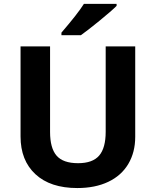

<svg xmlns="http://www.w3.org/2000/svg" viewBox="-20 -951 796 981"><path d="M670.9 -713.9V-252Q670.9 -172.9 635.5 -113.3Q600.1 -53.7 533.2 -22Q466.3 9.8 375 9.8Q237.3 9.8 161.1 -60.8Q85 -131.3 85 -253.9V-713.9H235.8V-276.9Q235.8 -194.3 269 -155.8Q302.2 -117.2 378.9 -117.2Q453.1 -117.2 486.6 -156Q520 -194.8 520 -277.8V-713.9ZM293.9 -771V-784.2Q377.9 -881.8 408.7 -931.2H575.7V-920.9Q550.3 -895.5 489 -845.5Q427.7 -795.4 393.1 -771Z"/></svg>

Font: Zoram GWebM
Style: Bold
Weight: 700
Foundry: Ascender Corporation
Version: Version 1.000